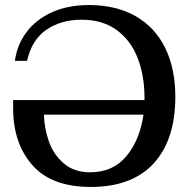

<svg xmlns="http://www.w3.org/2000/svg" viewBox="-20 -730 747 760"><path d="M674 -347Q674 -177 588.5 -83.5Q503 10 339 10Q184 10 108 -76.5Q32 -163 32 -301V-334H552V-343Q552 -430 525 -500Q498 -570 442 -611Q386 -652 303 -652Q222 -652 164 -612.5Q106 -573 87 -489H39Q47 -551 84 -601.5Q121 -652 184.5 -681Q248 -710 332 -710Q439 -710 516 -666.5Q593 -623 633.5 -541Q674 -459 674 -347ZM548 -276H154Q155 -224 173 -171.5Q191 -119 232 -83.5Q273 -48 337 -48Q427 -48 480 -111.5Q533 -175 548 -276Z"/></svg>

Font: Taviraj Medium
Style: Regular
Weight: 500
Designer: Katatrad Team
Foundry: CadsonDemak
Version: Version 1.001